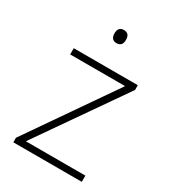

<svg xmlns="http://www.w3.org/2000/svg" viewBox="-178 -818 814 911"><g transform="rotate(30 229.5 -362.0)"><path d="M229 -724C207 -724 198 -709 198 -688C198 -667 207 -652 229 -652C253 -652 261 -667 261 -688C261 -709 253 -724 229 -724ZM416 0V-34H90L417 -504V-530H66V-496H367L41 -25V0Z"/></g></svg>

Font: Noto Sans Georgian ExtraLight
Style: Regular
Weight: 200
Designer: Monotype Design Team, Akaki Razmadze
Foundry: Google LLC
Version: Version 2.005